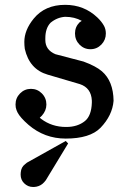

<svg xmlns="http://www.w3.org/2000/svg" viewBox="-20 -558 531 790"><path d="M260.3 32.2 168.5 183.6Q167 186 161.6 191.9Q148.9 206.1 130.4 210Q123 211.4 116.2 211.4Q94.7 211.4 79.1 195.8Q64.9 181.6 64.9 160.2Q64.9 156.2 65.4 151.4Q67.4 129.4 82.5 118.2L90.8 111.3L250.5 22ZM43.9 -127.9Q43.9 -154.8 62.5 -173.6Q81.1 -192.4 107.4 -192.4Q133.8 -192.4 152.3 -173.6Q170.9 -154.8 170.9 -127.9Q170.9 -103 152.3 -82Q148.4 -77.6 143.6 -73.7L149.4 -68.8Q193.4 -35.6 251.5 -35.6Q252 -35.6 252.9 -35.6Q299.3 -35.6 329.6 -60.1Q356 -81.5 357.9 -134.8V-144Q355.5 -196.3 308.6 -211.9L175.8 -251Q101.1 -272.9 82 -356.9Q80.1 -371.6 80.1 -385.7Q80.1 -434.1 118.7 -481.4Q165 -538.1 248 -538.1Q325.7 -538.1 380.4 -486.3Q398.4 -469.2 408.2 -451.2Q415.5 -437.5 415.5 -419.9Q415.5 -393.6 397 -374.5Q378.4 -355.5 352.1 -355.5Q325.7 -355.5 307.1 -374.5Q288.6 -393.6 288.6 -420.4Q288.6 -447.3 307.1 -465.8L316.4 -472.2Q286.6 -488.8 248.5 -488.8H247.1Q214.4 -486.3 188 -464.4Q166.5 -441.9 166.5 -400.4Q166.5 -397 166.5 -393.6Q166.5 -352.5 208 -335L323.7 -304.7Q374.5 -286.1 399.4 -264.6Q446.3 -224.1 447.3 -143.1Q442.4 -83 393.6 -32.2Q350.1 12.2 250.5 12.2Q163.1 12.2 97.2 -44.4Q63 -74.2 52.2 -95.2Q49.3 -101.1 47.9 -105Q43.9 -115.2 43.9 -127.9Z"/></svg>

Font: Modern Antiqua
Style: Regular
Weight: 500
Version: Version 1.0